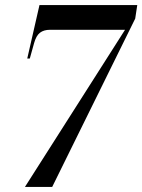

<svg xmlns="http://www.w3.org/2000/svg" viewBox="-20 -734 559 754"><path d="M78 0 471 -617H176Q152 -617 137 -605.5Q122 -594 114 -565L97 -504H87L135 -714H519L511 -661L185 0Z"/></svg>

Font: Noto Serif Display ExtraCondensed
Style: Bold Italic
Weight: 700
Width: 2
Italic angle: -12°
Designer: Monotype Design Team
Foundry: Monotype Imaging Inc.
Version: Version 2.009